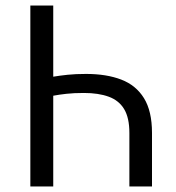

<svg xmlns="http://www.w3.org/2000/svg" viewBox="-20 -676 638 696"><path d="M90 0V-656H173V-398Q197 -402 225.5 -405Q254 -408 292 -408Q366 -408 419.5 -387.5Q473 -367 502 -320Q531 -273 531 -194V0H449V-194Q449 -249 430 -280.5Q411 -312 374 -325.5Q337 -339 284 -339Q248 -339 221 -336Q194 -333 173 -329V0Z"/></svg>

Font: Source Sans 3
Style: Regular
Weight: 400
Designer: Paul D. Hunt
Foundry: Adobe
Version: Version 3.046;hotconv 1.0.118;makeotfexe 2.5.65603